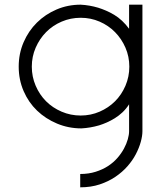

<svg xmlns="http://www.w3.org/2000/svg" viewBox="-20 -548 683 821"><path d="M589 -528V13Q589 33 582 58.5Q575 84 561 111Q547 138 525 163Q503 188 473.5 208Q444 228 406.5 240.5Q369 253 323 253V196Q359 196 389 186.5Q419 177 442 162Q465 147 482 127.5Q499 108 510 87.5Q521 67 526.5 47.5Q532 28 532 13V-102Q519 -82 503.5 -67.5Q488 -53 471 -42.5Q454 -32 437 -24.5Q420 -17 404 -12Q366 -1 328 1Q273 1 224 -19.5Q175 -40 138.5 -75Q102 -110 81 -158.5Q60 -207 60 -263Q60 -319 81 -367.5Q102 -416 138 -451.5Q174 -487 222 -507.5Q270 -528 325 -528Q363 -526 400 -515Q416 -510 433.5 -502.5Q451 -495 468.5 -484.5Q486 -474 502 -459Q518 -444 532 -425V-528ZM533 -263Q533 -306 516.5 -344Q500 -382 472 -410.5Q444 -439 406 -455.5Q368 -472 325 -472Q282 -472 243.5 -455.5Q205 -439 177 -410.5Q149 -382 132.5 -344Q116 -306 116 -263Q116 -220 132.5 -181.5Q149 -143 177 -115Q205 -87 243.5 -70.5Q282 -54 325 -54Q368 -54 406 -70.5Q444 -87 472 -115Q500 -143 516.5 -181.5Q533 -220 533 -263Z"/></svg>

Font: LuenTai2017
Style: Regular
Weight: 400
Designer: LuenTai
Foundry: Microsoft Corpration
Version: Version 1.00 November 27, 2016, initial release